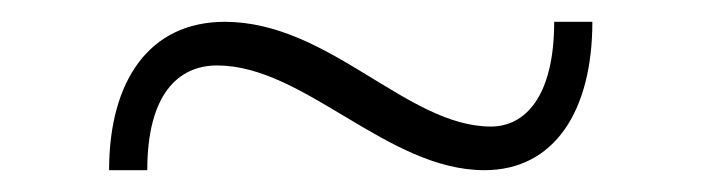

<svg xmlns="http://www.w3.org/2000/svg" viewBox="-20 -346 643 176"><path d="M179 -286C259 -286 335 -190 424 -190C488 -190 523 -244 523 -326H488C488 -257 461 -230 430 -230C353 -230 282 -326 186 -326C117 -326 80 -272 80 -190H115C115 -259 143 -286 179 -286Z"/></svg>

Font: Sprat Condensed Black
Style: Regular
Weight: 900
Designer: Ethan Nakache
Foundry: Collletttivo
Version: Version 2.000;Glyphs 3.2 (3217)